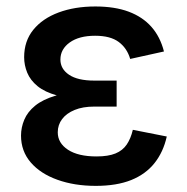

<svg xmlns="http://www.w3.org/2000/svg" viewBox="-20 -573 586 602"><path d="M280.3 9.8Q213.4 9.8 160.2 -9.3Q106.9 -28.3 76.4 -63.7Q45.9 -99.1 45.9 -147.9Q45.9 -173.3 56.2 -197.8Q66.4 -222.2 90.3 -241.7Q114.3 -261.2 154.8 -273.2Q195.3 -285.2 255.4 -285.2H345.7V-238.8H275.4Q239.7 -238.8 214.1 -228.3Q188.5 -217.8 174.8 -199.7Q161.1 -181.6 161.1 -158.2Q161.1 -124.5 193.1 -103.5Q225.1 -82.5 282.7 -82.5Q319.3 -82.5 342 -91.8Q364.7 -101.1 377.4 -119.9Q390.1 -138.7 396.5 -166L502.9 -145Q492.2 -96.7 464.6 -61.8Q437 -26.9 391.4 -8.5Q345.7 9.8 280.3 9.8ZM255.4 -263.2Q197.8 -263.2 159.2 -273.7Q120.6 -284.2 97.9 -302.7Q75.2 -321.3 65.4 -345Q55.7 -368.7 55.7 -393.6Q55.7 -444.3 84.5 -479.7Q113.3 -515.1 163.8 -533.9Q214.4 -552.7 278.8 -552.7Q339.8 -552.7 383.5 -536.4Q427.2 -520 454.8 -488.8Q482.4 -457.5 494.1 -411.6L388.2 -388.2Q378.4 -421.9 352.3 -441.4Q326.2 -460.9 278.3 -460.9Q228 -460.9 198.7 -439.9Q169.4 -418.9 169.4 -386.2Q169.4 -356.9 196.5 -338.6Q223.6 -320.3 275.4 -320.3H345.7V-263.2Z"/></svg>

Font: Inter
Style: 540
Weight: 540
Designer: Rasmus Andersson
Foundry: rsms
Version: Version 4.001;git-66647c0bb